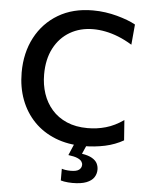

<svg xmlns="http://www.w3.org/2000/svg" viewBox="-62 -776 807 1043"><g transform="rotate(5 342.0 -254.0)"><path d="M415 12Q329.5 12 261 -15.2Q192.5 -42.5 144.5 -92Q96.5 -141.5 71 -209Q45.5 -276.5 45.5 -357Q45.5 -464.5 89.5 -548Q133.5 -631.5 213.5 -679Q293.5 -726.5 402 -726.5Q437 -726.5 470.5 -721.8Q504 -717 534.2 -708.8Q564.5 -700.5 590.5 -690.8Q616.5 -681 636 -670L626 -559Q587.5 -582.5 551 -597Q514.5 -611.5 480 -618.2Q445.5 -625 413 -625Q342 -625 286.5 -592.8Q231 -560.5 199.5 -500.5Q168 -440.5 168 -357Q168 -301.5 184.2 -252.8Q200.5 -204 233 -166.8Q265.5 -129.5 314.5 -108.2Q363.5 -87 428 -87Q453 -87 477.8 -90.2Q502.5 -93.5 527.2 -100.5Q552 -107.5 576.2 -119.5Q600.5 -131.5 624 -148L632 -38Q610.5 -25.5 585 -15.8Q559.5 -6 531.5 0Q503.5 6 474 9Q444.5 12 415 12ZM372.5 217Q361 217 349 216Q337 215 326.5 213.2Q316 211.5 308.5 209V145Q315 147.5 328.2 149.8Q341.5 152 357.5 152Q390 152 403.2 141.2Q416.5 130.5 416.5 114Q416.5 104.5 410 95.5Q403.5 86.5 386.5 79.2Q369.5 72 337.5 68L375.5 -21.5H434.5V0L410.5 54.5Q446 60 466 71.8Q486 83.5 494 99.2Q502 115 502 133Q502 156.5 489.5 175.5Q477 194.5 448.5 205.8Q420 217 372.5 217Z"/></g></svg>

Font: Commissioner Thin Medium
Style: Regular
Weight: 500
Version: Version 1.000